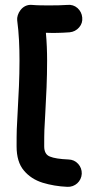

<svg xmlns="http://www.w3.org/2000/svg" viewBox="-20 -720 394 774"><path d="M311.5 -649.4C310.1 -664.6 303.7 -677.2 292.5 -687.5C280.8 -697.8 267.1 -701.7 252 -700.2C230 -698.7 206.5 -698.2 181.2 -698.2C155.8 -698.2 132.3 -698.2 108.9 -700.2C68.4 -704.1 46.4 -662.1 49.3 -638.2C56.6 -584 58.6 -529.8 58.6 -474.6C58.6 -407.7 55.2 -338.4 51.3 -271.5C47.4 -206.1 46.9 -190.9 46.9 -129.9C46.9 -88.4 56.6 -55.7 76.2 -32.7C95.2 -9.8 120.6 6.8 151.9 16.6C182.6 25.9 215.8 31.7 251.5 33.2C282.2 34.7 308.1 11.2 309.6 -19.5C310.1 -34.7 305.2 -48.3 294.9 -59.6C284.7 -70.8 271.5 -76.7 256.3 -77.1C221.2 -78.6 196.3 -82.5 181.2 -88.9C166 -94.7 158.2 -108.4 158.2 -129.9C158.2 -192.4 158.7 -198.7 162.6 -264.6C166.5 -332.5 169.9 -402.3 169.9 -474.6C169.9 -512.2 168.5 -550.3 165 -587.9C180.2 -587.4 195.3 -586.9 210.4 -587.4C227.5 -587.9 243.7 -588.4 260.7 -589.8C275.9 -591.3 288.6 -597.7 298.8 -609.4C309.1 -621.1 313 -634.3 311.5 -649.4Z"/></svg>

Font: Mikhak SemiBold
Style: Regular
Weight: 600
Designer: Amin Abedi
Version: Version 3.2